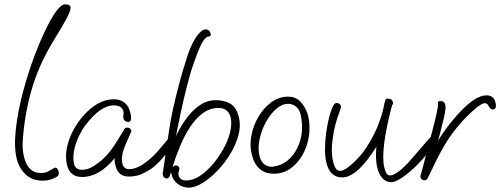

<svg xmlns="http://www.w3.org/2000/svg" viewBox="-20 -803 2298 882"><path d="M175 27Q129 27 98 -1.5Q67 -30 56 -77Q48 -111 49 -159Q52 -240 77 -347Q97 -428 124 -506.5Q151 -585 187 -661Q245 -783 279 -783Q301 -783 304 -771Q308 -754 268 -686L217 -601Q152 -491 121 -376Q90 -261 84 -146Q83 -113 90 -84Q107 -8 169 -8Q191 -8 211 -21Q231 -33 233 -33Q245 -33 249 -16Q253 -1 244 7Q214 27 175 27Z M358 10Q300 10 288 -45Q279 -81 287 -122.5Q295 -164 316 -203.5Q337 -243 366.5 -275.5Q396 -308 430.5 -327.5Q465 -347 501 -347Q565 -347 579 -284Q589 -243 569 -243Q551 -243 547 -260Q545 -267 547 -274.5Q549 -282 547 -291Q540 -319 502 -319Q441 -319 371 -226Q354 -203 340 -172Q326 -141 320 -109.5Q314 -78 320 -50Q327 -23 357 -23Q383 -23 408.5 -39Q434 -55 452 -72Q489 -105 522 -162Q527 -170 535 -183Q543 -196 553 -212Q557 -217 564 -217Q580 -217 584 -201L559 -144Q534 -88 542 -52Q548 -26 573 -26Q594 -26 616.5 -37Q639 -48 652 -59Q680 -80 707.5 -111.5Q735 -143 760 -175Q763 -179 771 -179Q786 -179 788 -167Q791 -156 780 -142Q749 -102 724 -73.5Q699 -45 674 -27Q657 -16 632 -4Q607 8 571 8Q522 8 510 -44Q505 -64 507 -77Q436 10 358 10Z M847 59Q819 59 796.5 42Q774 25 768 -2Q765 -12 766 -15Q759 17 747 17Q731 17 727 -2L757 -206Q764 -254 775.5 -305.5Q787 -357 799.5 -404.5Q812 -452 823.5 -490.5Q835 -529 843 -552Q862 -607 884.5 -637.5Q907 -668 924 -668Q943 -668 948 -647Q950 -635 938 -635Q912 -635 875 -526Q862 -492 852.5 -458.5Q843 -425 835 -392Q823 -345 811.5 -291Q800 -237 788 -177Q810 -225 841 -265Q868 -300 900.5 -321.5Q933 -343 970 -343Q1011 -343 1039 -326Q1067 -309 1078 -262Q1087 -223 1074.5 -179Q1062 -135 1036 -93Q1010 -51 976.5 -16.5Q943 18 909 38.5Q875 59 847 59ZM836 26Q866 26 897.5 5.5Q929 -15 957 -48Q985 -81 1006.5 -119.5Q1028 -158 1037 -195.5Q1046 -233 1040 -262Q1029 -307 984 -307Q944 -307 911.5 -283Q879 -259 853 -219Q827 -179 807 -131Q787 -83 772 -34Q779 -43 787 -43Q801 -43 804 -30Q805 -24 802 -17Q801 -14 800 -10Q799 -6 800 2Q806 26 836 26Z M1238 -5Q1157 -5 1136 -96Q1126 -138 1135.5 -184Q1145 -230 1169 -269.5Q1193 -309 1227.5 -334Q1262 -359 1304 -359Q1341 -359 1364.5 -331Q1388 -303 1396 -269Q1406 -224 1399 -177.5Q1392 -131 1370 -92Q1348 -53 1314.5 -29Q1281 -5 1238 -5ZM1229 -37Q1235 -37 1236 -38Q1274 -43 1301.5 -66Q1329 -89 1346 -123.5Q1363 -158 1366.5 -198Q1370 -238 1361 -277Q1356 -300 1340 -313Q1324 -326 1304 -326Q1275 -326 1248 -302Q1221 -278 1201 -241Q1181 -204 1172.5 -163.5Q1164 -123 1171 -91Q1183 -37 1229 -37Z M1778 34Q1729 34 1712 -37Q1704 -75 1709 -129Q1621 12 1552 12Q1495 12 1479 -57Q1473 -83 1473 -119.5Q1473 -156 1478.5 -195Q1484 -234 1493 -268Q1502 -302 1514 -323Q1519 -330 1528 -330Q1533 -330 1538.5 -326.5Q1544 -323 1546 -316Q1547 -310 1543 -299Q1515 -225 1509 -170Q1499 -107 1510 -61Q1520 -18 1542 -18Q1556 -18 1575.5 -32Q1595 -46 1615 -66.5Q1635 -87 1649 -105Q1687 -158 1713 -218Q1724 -246 1732.5 -272.5Q1741 -299 1746 -328Q1749 -339 1751 -344.5Q1753 -350 1760 -350Q1781 -350 1785 -334Q1787 -324 1781 -320Q1727 -113 1745 -35Q1750 -14 1756 -5.5Q1762 3 1772 3Q1786 3 1811 -15Q1836 -33 1868 -70L1951 -166Q1957 -174 1964 -174Q1980 -174 1983 -159Q1986 -146 1936 -89Q1915 -64 1898 -47Q1881 -30 1866 -17Q1838 7 1815 20.5Q1792 34 1778 34Z M1931 25Q1915 25 1912 12Q1910 6 1912.5 0Q1915 -6 1916 -10L1964 -194Q1995 -312 1992 -325Q1989 -339 2003 -339Q2022 -339 2026 -320Q2028 -310 2024.5 -288Q2021 -266 2013 -237Q2001 -185 1992 -157Q2014 -192 2037.5 -223Q2061 -254 2087 -282Q2163 -365 2214 -365Q2249 -365 2256 -332Q2264 -300 2243 -300Q2233 -300 2224 -317Q2218 -329 2207 -329Q2190 -329 2150 -292Q2105 -252 2063 -197Q2021 -142 1980 -57L1946 13Q1943 18 1940.5 21.5Q1938 25 1931 25Z"/></svg>

Font: Oooh Baby
Style: Normal
Weight: 400
Designer: Robert E. Leuschke
Foundry: Robert E. Leuschke
Version: Version 1.011; ttfautohint (v1.8.3)